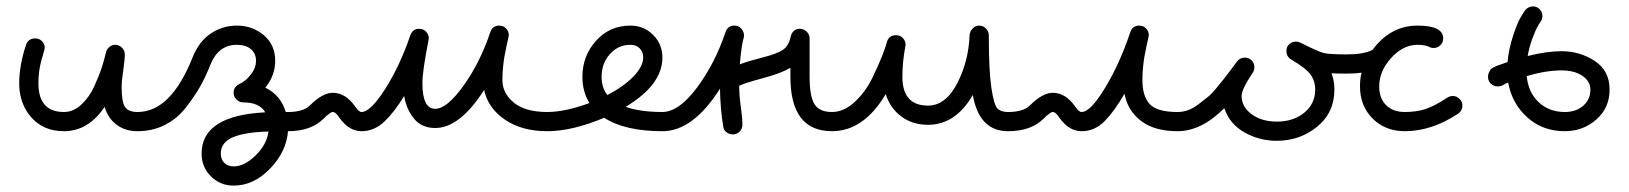

<svg xmlns="http://www.w3.org/2000/svg" viewBox="-20 -410 5090 600"><path d="M340 -270Q352 -270 361 -261Q370 -252 370 -240Q370 -224 365 -189Q360 -154 360 -140Q360 -92 370.5 -76Q381 -60 410 -60Q422 -60 431 -51Q440 -42 440 -30Q440 -18 431 -9Q422 0 410 0Q371 0 344 -20.5Q317 -41 307 -76Q256 0 180 0Q116 0 78 -43Q40 -86 40 -150Q40 -206 62 -272Q70 -290 90 -290Q103 -290 111.5 -281Q120 -272 120 -260Q120 -258 110 -223.5Q100 -189 100 -150Q100 -60 180 -60Q209 -60 234 -83Q259 -106 274.5 -140Q290 -174 298.5 -200.5Q307 -227 311 -246Q313 -255 321 -262.5Q329 -270 340 -270Z M670 70Q670 88 681 99Q692 110 710 110Q744 110 779 75.5Q814 41 819 1Q745 3 707.5 19Q670 35 670 70ZM740 -90Q728 -90 719 -99Q710 -108 710 -120Q710 -138 727 -147Q734 -150 744 -157Q754 -164 767 -181.5Q780 -199 780 -220Q780 -243 764 -256.5Q748 -270 720 -270Q663 -270 638 -209Q623 -171 606.5 -141.5Q590 -112 562.5 -76Q535 -40 496 -20Q457 0 410 0Q398 0 389 -9Q380 -18 380 -30Q380 -42 389 -51Q398 -60 410 -60Q514 -60 582 -231Q602 -281 639 -305.5Q676 -330 720 -330Q769 -330 804.5 -300Q840 -270 840 -220Q840 -174 809 -136Q857 -113 873 -60H880Q892 -60 901 -51Q910 -42 910 -30Q910 -18 901 -9Q892 0 880 0Q875 64 824 117Q773 170 710 170Q668 170 639 141Q610 112 610 70Q610 -49 809 -59Q791 -90 740 -90Z M1540 -330Q1553 -330 1561.5 -321Q1570 -312 1570 -300Q1570 -299 1569.5 -297Q1569 -295 1569 -294Q1567 -285 1562.5 -264Q1558 -243 1556 -231.5Q1554 -220 1552 -200Q1550 -180 1550 -160Q1550 -119 1585.5 -89.5Q1621 -60 1690 -60Q1702 -60 1711 -51Q1720 -42 1720 -30Q1720 -18 1711 -9Q1702 0 1690 0Q1611 0 1558 -36Q1505 -72 1493 -129Q1417 -10 1340 -10Q1298 -10 1274 -39Q1250 -68 1243 -110Q1212 -59 1180.5 -29.5Q1149 0 1110 0Q1070 0 1040 -43Q1029 -60 1020 -60Q1012 -60 991 -39Q952 0 880 0Q868 0 859 -9Q850 -18 850 -30Q850 -42 859 -51Q868 -60 880 -60Q928 -60 949 -81Q988 -120 1020 -120Q1060 -120 1090 -77Q1101 -60 1110 -60Q1138 -60 1184 -132.5Q1230 -205 1262 -299Q1269 -320 1290 -320Q1303 -320 1311.5 -311Q1320 -302 1320 -290Q1320 -289 1319.5 -287Q1319 -285 1319 -284Q1300 -187 1300 -150Q1300 -70 1340 -70Q1377 -70 1429 -143Q1481 -216 1512 -309Q1519 -330 1540 -330Z M1990 -230Q1990 -248 1979 -259Q1968 -270 1950 -270Q1912 -270 1886 -241Q1860 -212 1860 -170Q1860 -136 1878 -113Q1930 -140 1960 -171.5Q1990 -203 1990 -230ZM2050 0Q1933 0 1868 -42Q1768 0 1690 0Q1678 0 1669 -9Q1660 -18 1660 -30Q1660 -42 1669 -51Q1678 -60 1690 -60Q1746 -60 1822 -88Q1800 -124 1800 -170Q1800 -235 1842.5 -282.5Q1885 -330 1950 -330Q1992 -330 2021 -301Q2050 -272 2050 -230Q2050 -145 1935 -76Q1982 -60 2050 -60Q2062 -60 2071 -51Q2080 -42 2080 -30Q2080 -18 2071 -9Q2062 0 2050 0Z M2300 -20Q2300 -8 2291.5 1Q2283 10 2270 10Q2259 10 2250 3Q2241 -4 2240 -15Q2231 -69 2230 -133Q2146 0 2050 0Q2038 0 2029 -9Q2020 -18 2020 -30Q2020 -42 2029 -51Q2038 -60 2050 -60Q2101 -60 2157.5 -135.5Q2214 -211 2247 -309Q2254 -330 2275 -330Q2288 -330 2296.5 -320.5Q2305 -311 2305 -299Q2305 -294 2304 -292Q2297 -269 2292 -209Q2318 -219 2363.5 -230.5Q2409 -242 2427 -254.5Q2445 -267 2451 -296Q2457 -320 2480 -320Q2492 -320 2501 -311Q2510 -302 2510 -290V-170Q2510 -110 2525 -85Q2540 -60 2580 -60Q2592 -60 2601 -51Q2610 -42 2610 -30Q2610 -18 2601 -9Q2592 0 2580 0Q2450 0 2450 -170V-198Q2421 -181 2365 -166Q2309 -151 2290 -142Q2290 -112 2295 -77Q2300 -42 2300 -20Z M2780 -300Q2793 -300 2801.5 -291Q2810 -282 2810 -270Q2810 -269 2809.5 -267Q2809 -265 2809 -264Q2800 -216 2800 -170Q2800 -80 2880 -80Q2935 -80 2971 -149Q3007 -218 3010 -301Q3011 -312 3019.5 -321Q3028 -330 3040 -330Q3052 -330 3061 -321Q3070 -312 3070 -300Q3070 -190 3078 -136Q3086 -82 3097 -71Q3108 -60 3130 -60Q3142 -60 3151 -51Q3160 -42 3160 -30Q3160 -18 3151 -9Q3142 0 3130 0Q3040 0 3020 -113Q2966 -20 2880 -20Q2831 -20 2796 -46.5Q2761 -73 2748 -116Q2679 0 2580 0Q2568 0 2559 -9Q2550 -18 2550 -30Q2550 -42 2559 -51Q2568 -60 2580 -60Q2617 -60 2651 -91.5Q2685 -123 2706 -166.5Q2727 -210 2738 -238.5Q2749 -267 2751 -277Q2757 -300 2780 -300Z M3540 -330Q3553 -330 3561.5 -321Q3570 -312 3570 -300Q3570 -299 3569.5 -297Q3569 -295 3569 -294Q3567 -285 3562.5 -264Q3558 -243 3556 -231.5Q3554 -220 3552 -200Q3550 -180 3550 -160Q3550 -110 3572.5 -85Q3595 -60 3660 -60Q3672 -60 3681 -51Q3690 -42 3690 -30Q3690 -18 3681 -9Q3672 0 3660 0Q3588 0 3546 -32Q3504 -64 3494 -117Q3463 -63 3432 -31.5Q3401 0 3360 0Q3320 0 3290 -43Q3279 -60 3270 -60Q3262 -60 3241 -39Q3202 0 3130 0Q3118 0 3109 -9Q3100 -18 3100 -30Q3100 -42 3109 -51Q3118 -60 3130 -60Q3178 -60 3199 -81Q3238 -120 3270 -120Q3310 -120 3340 -77Q3351 -60 3360 -60Q3388 -60 3434 -136.5Q3480 -213 3512 -309Q3519 -330 3540 -330Z M4000 -251Q4000 -264 4009 -272Q4018 -280 4030 -280Q4037 -280 4043 -277Q4099 -249 4116 -244.5Q4133 -240 4190 -240Q4202 -240 4211 -231Q4220 -222 4220 -210Q4220 -198 4211 -189Q4202 -180 4190 -180Q4154 -180 4141 -181Q4150 -158 4150 -130Q4150 -58 4096 -14Q4042 30 3970 30Q3915 30 3868.5 3.5Q3822 -23 3806 -72Q3734 0 3660 0Q3648 0 3639 -9Q3630 -18 3630 -30Q3630 -42 3639 -51Q3648 -60 3660 -60Q3676 -60 3692 -65.5Q3708 -71 3725 -84Q3742 -97 3754.5 -107Q3767 -117 3783.5 -137.5Q3800 -158 3807 -166.5Q3814 -175 3829.5 -196Q3845 -217 3846 -218Q3855 -230 3871 -230Q3883 -230 3891.5 -221Q3900 -212 3900 -200Q3900 -191 3895 -183Q3860 -131 3860 -110Q3860 -76 3891.5 -53Q3923 -30 3970 -30Q4022 -30 4056 -58Q4090 -86 4090 -130Q4090 -157 4075.5 -177Q4061 -197 4015 -224Q4000 -233 4000 -251Z M4490 -290Q4490 -277 4481 -268.5Q4472 -260 4460 -260Q4453 -260 4447 -263Q4434 -270 4410 -270Q4365 -270 4327.5 -229Q4290 -188 4290 -140Q4290 -103 4311.5 -81.5Q4333 -60 4370 -60Q4406 -60 4434 -69Q4462 -78 4503 -105Q4511 -110 4520 -110Q4532 -110 4541 -101Q4550 -92 4550 -80Q4550 -64 4537 -55Q4454 0 4370 0Q4309 0 4269.5 -39.5Q4230 -79 4230 -140Q4230 -166 4235 -183Q4216 -180 4190 -180Q4178 -180 4169 -189Q4160 -198 4160 -210Q4160 -222 4169 -231Q4178 -240 4190 -240Q4241 -240 4269 -254Q4325 -330 4410 -330Q4490 -330 4490 -290Z M4870 -60Q4905 -60 4927.5 -79.5Q4950 -99 4950 -130Q4950 -156 4925 -173Q4900 -190 4860 -190Q4810 -190 4751 -172Q4756 -121 4788.5 -90.5Q4821 -60 4870 -60ZM4693 -152Q4687 -150 4682 -147Q4677 -144 4675 -143Q4673 -142 4669.5 -141Q4666 -140 4660 -140Q4648 -140 4639 -148.5Q4630 -157 4630 -170Q4630 -177 4632.5 -182.5Q4635 -188 4637 -191.5Q4639 -195 4646.5 -199Q4654 -203 4658 -204.5Q4662 -206 4674 -210Q4686 -214 4691 -216Q4695 -258 4708.5 -298.5Q4722 -339 4731.5 -355Q4741 -371 4746 -378Q4756 -390 4771 -390Q4783 -390 4791.5 -381Q4800 -372 4800 -360Q4800 -351 4795 -343Q4793 -341 4786 -329Q4779 -317 4769 -290.5Q4759 -264 4754 -235Q4814 -250 4860 -250Q4917 -250 4963.5 -219.5Q5010 -189 5010 -130Q5010 -73 4968.5 -36.5Q4927 0 4870 0Q4801 0 4753 -43Q4705 -86 4693 -152Z"/></svg>

Font: Pecita
Style: Book
Weight: 400
Width: 7
Version: Version 4.3